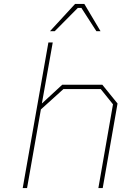

<svg xmlns="http://www.w3.org/2000/svg" viewBox="-20 -952 630 972"><path d="M233 -794 360 -932H407L489 -794H468L392 -912H374L257 -794ZM95 0 225 -737H247L192 -428L295 -523H498L575 -428L500 0H478L552 -424L490 -501H301L187 -398L117 0Z"/></svg>

Font: Tomorrow Thin
Style: Italic
Weight: 250
Italic angle: -10°
Designer: Tony de Marco, Monica Rizzolli
Foundry: Just in Type
Version: Version 2.002